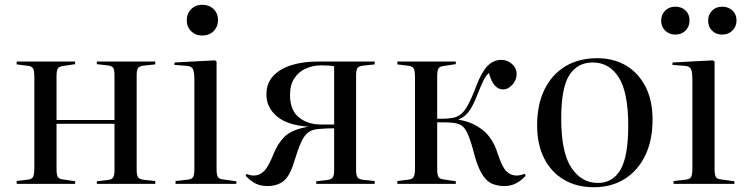

<svg xmlns="http://www.w3.org/2000/svg" viewBox="-20 -771 3128 805"><path d="M50 0V-12L98 -18Q114 -20 119 -30Q124 -40 124 -66V-447Q124 -473 119 -483Q114 -493 98 -495L50 -501V-513H295V-502L242 -494Q227 -492 222 -483Q217 -474 217 -451V-268H460V-455Q460 -478 454.5 -486.5Q449 -495 430 -497L386 -502V-513H631V-501L584 -496Q565 -494 559 -486Q553 -478 553 -455V-58Q553 -36 559 -27.5Q565 -19 584 -17L631 -12V0H386V-11L430 -16Q449 -18 454.5 -27Q460 -36 460 -58V-252H217V-62Q217 -39 222 -30Q227 -21 242 -19L295 -11V0Z M828 -622Q800 -622 781.5 -640Q763 -658 763 -686Q763 -714 781.5 -732.5Q800 -751 828 -751Q857 -751 875.5 -733Q894 -715 894 -687Q894 -659 875.5 -640.5Q857 -622 828 -622ZM716 0V-12L769 -18Q786 -20 790.5 -30.5Q795 -41 795 -66V-433Q795 -468 789 -481Q783 -494 761 -495L711 -499L712 -509L881 -518L888 -513V-62Q888 -39 893 -30Q898 -21 913 -19L971 -11V0Z M1103 9Q1072 9 1051.5 -1.5Q1031 -12 1010 -34L1014 -42Q1028 -35 1044 -35Q1067 -35 1086 -52.5Q1105 -70 1128 -128Q1144 -168 1171.5 -196.5Q1199 -225 1263 -238L1273 -240Q1184 -246 1140.5 -283.5Q1097 -321 1097 -374Q1097 -422 1125.5 -452.5Q1154 -483 1202.5 -498Q1251 -513 1312 -513H1551V-501L1504 -496Q1485 -494 1479 -486Q1473 -478 1473 -455V-58Q1473 -36 1479 -27.5Q1485 -19 1504 -17L1551 -12V0H1306V-11L1350 -16Q1369 -18 1375 -27Q1381 -36 1381 -58V-233Q1367 -233 1351 -232.5Q1335 -232 1314 -230Q1289 -228 1272.5 -216Q1256 -204 1242.5 -174.5Q1229 -145 1212 -89Q1194 -30 1167 -10.5Q1140 9 1103 9ZM1326 -249H1381V-493Q1373 -495 1359.5 -496Q1346 -497 1328 -497Q1293 -497 1263 -484Q1233 -471 1214.5 -443.5Q1196 -416 1196 -373Q1196 -309 1233 -279Q1270 -249 1326 -249Z M2094 9Q2069 9 2046 0.5Q2023 -8 2004 -36Q1985 -64 1969 -122Q1954 -181 1941.5 -208.5Q1929 -236 1915 -245Q1901 -254 1879 -256Q1863 -258 1845 -258Q1827 -258 1813 -258V-62Q1813 -39 1818 -30Q1823 -21 1838 -19L1891 -11V0H1646V-12L1694 -18Q1710 -20 1715 -30Q1720 -40 1720 -66V-447Q1720 -473 1715 -483Q1710 -493 1694 -495L1646 -501V-513H1891V-502L1838 -494Q1823 -492 1818 -483Q1813 -474 1813 -451V-273Q1832 -273 1847 -273.5Q1862 -274 1879 -277Q1911 -283 1931.5 -313.5Q1952 -344 1976 -408Q1998 -467 2023 -493.5Q2048 -520 2082 -520Q2107 -520 2126.5 -503Q2146 -486 2146 -460Q2146 -435 2128 -415.5Q2110 -396 2090 -396Q2048 -396 2030 -465Q2017 -455 2006 -431.5Q1995 -408 1981 -373Q1965 -331 1948 -306.5Q1931 -282 1903 -270V-269Q1960 -260 2003 -226.5Q2046 -193 2066 -129Q2085 -70 2103.5 -52.5Q2122 -35 2145 -35Q2154 -35 2160.5 -36.5Q2167 -38 2180 -42L2184 -34Q2163 -12 2142 -1.5Q2121 9 2094 9Z M2470 14Q2398 14 2344.5 -17.5Q2291 -49 2261.5 -107Q2232 -165 2232 -245Q2232 -333 2263 -396Q2294 -459 2350.5 -493Q2407 -527 2484 -527Q2554 -527 2606 -495.5Q2658 -464 2687 -406.5Q2716 -349 2716 -270Q2716 -183 2685.5 -119.5Q2655 -56 2599.5 -21Q2544 14 2470 14ZM2487 -4Q2549 -4 2581.5 -59.5Q2614 -115 2614 -245Q2614 -383 2574.5 -446Q2535 -509 2465 -509Q2401 -509 2367 -456Q2333 -403 2333 -274Q2333 -132 2375.5 -68Q2418 -4 2487 -4Z M2804 0V-12L2857 -18Q2873 -20 2878 -30Q2883 -40 2883 -66V-433Q2883 -469 2877 -481.5Q2871 -494 2849 -495L2799 -499L2800 -509L2969 -518L2976 -513V-62Q2976 -39 2981 -30Q2986 -21 3001 -19L3059 -11V0ZM3008 -626Q2982 -626 2965.5 -642.5Q2949 -659 2949 -684Q2949 -710 2965.5 -726.5Q2982 -743 3008 -743Q3034 -743 3051 -727Q3068 -711 3068 -685Q3068 -660 3051 -643Q3034 -626 3008 -626ZM2811 -626Q2786 -626 2769 -642.5Q2752 -659 2752 -684Q2752 -710 2769 -726.5Q2786 -743 2811 -743Q2838 -743 2854.5 -727Q2871 -711 2871 -685Q2871 -660 2854.5 -643Q2838 -626 2811 -626Z"/></svg>

Font: Literata 72pt
Style: Regular
Weight: 400
Designer: Latin by Veronika Burian and Jose Scaglione. Greek by Irene Vlachou. Cyrillic by Vera Evstafieva.
Foundry: TypeTogether
Version: Version 3.002